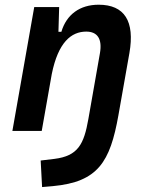

<svg xmlns="http://www.w3.org/2000/svg" viewBox="-20 -547 626 802"><path d="M155.8 234.4 200.7 230.5C389.6 212.9 439.9 129.4 474.6 -65.4L520.5 -325.2C543.9 -458.5 500 -527.3 392.1 -527.3C313.5 -527.3 257.8 -486.3 236.3 -414.1H224.1L227.1 -517.6H123L31.7 0H154.3L196.3 -237.8C223.1 -370.1 277.3 -415 340.3 -415C387.2 -415 407.7 -384.3 397.5 -325.2L349.1 -49.8C330.6 55.7 305.7 104.5 207 116.7L149.9 123.5Z"/></svg>

Font: Cascadia Code SemiBold
Style: Italic
Weight: 600
Italic angle: -10°
Monospace: yes
Designer: Aaron Bell
Foundry: Saja Typeworks
Version: Version 2404.023